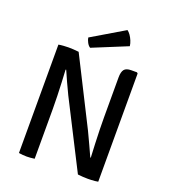

<svg xmlns="http://www.w3.org/2000/svg" viewBox="-160 -1017 1000 1135"><g transform="rotate(20 340.0 -449.0)"><path d="M90.5 -682Q103.5 -684.5 122.5 -685.8Q141.5 -687 153.5 -687Q166.5 -687 184.2 -686Q202 -685 217.5 -683L189.5 -559.5L181 -557.5Q183 -523 185 -480.2Q187 -437.5 188.2 -393.8Q189.5 -350 189.5 -313V0Q176 2 163.5 3Q151 4 140.5 4Q130 4 116.8 3Q103.5 2 90.5 0ZM248 -420Q230 -456.5 214.2 -491.8Q198.5 -527 184.5 -558.5L134.5 -618.5L217.5 -683L429 -263.5Q448 -224.5 464.8 -187.2Q481.5 -150 496 -119L548.5 -64L461.5 0ZM589 -681.5V-1Q581 0.5 569.5 1.8Q558 3 546.5 3.5Q535 4 525 4Q510.5 4 494 3Q477.5 2 461.5 0L490.5 -118.5L499 -119.5Q497 -160 495 -205Q493 -250 492 -293.5Q491 -337 491 -371.5V-621Q491 -656 503.2 -671.5Q515.5 -687 548 -687H583ZM445 -902.5Q455 -895.5 464.8 -881.8Q474.5 -868 481.5 -851.2Q488.5 -834.5 490.5 -817.5L273 -728.5Q261 -736 252.5 -752Q244 -768 242 -782Z"/></g></svg>

Font: Signika Light
Style: Regular
Weight: 400
Version: Version 2.003;gftools[0.9.32]